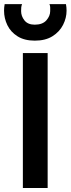

<svg xmlns="http://www.w3.org/2000/svg" viewBox="-51 -937 352 957"><path d="M63 -672.4H186.5V0H63ZM122.6 -734.4Q70.8 -734.4 36.6 -755.9Q2.4 -777.3 -14.2 -811.5Q-30.8 -845.7 -30.8 -883.8Q-30.8 -900.4 -27.8 -916.5H59.1Q55.7 -908.7 54.9 -899.9Q54.2 -891.1 54.2 -881.8Q54.2 -856.4 71 -835.2Q87.9 -814 122.1 -814Q161.1 -814 180.2 -835.7Q199.2 -857.4 199.2 -881.8Q199.2 -891.1 199.2 -899.9Q199.2 -908.7 195.3 -916.5H277.8Q280.8 -900.4 280.8 -883.8Q280.8 -847.7 263.4 -813.2Q246.1 -778.8 210.9 -756.6Q175.8 -734.4 122.6 -734.4Z"/></svg>

Font: Fjalla One
Style: Regular
Weight: 400
Designer: Irina Smirnova, Eben Sorkin
Foundry: Sorkin Type
Version: Version 1.002; ttfautohint (v1.8.4.7-5d5b);gftools[0.9.25]